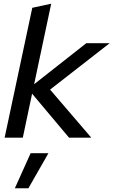

<svg xmlns="http://www.w3.org/2000/svg" viewBox="-20 -742 611 1035"><path d="M5 0 154 -700 256 -722 164 -288 445 -509H571L250 -259L472 0H352L153 -237L103 0ZM60 273 145 84H241L133 273Z"/></svg>

Font: Red Hat Display Medium
Style: Italic
Weight: 500
Italic angle: -12°
Designer: Pentagram, MCKL
Foundry: Pentagram, MCKL
Version: Version 1.023; ttfautohint (v1.8.3)